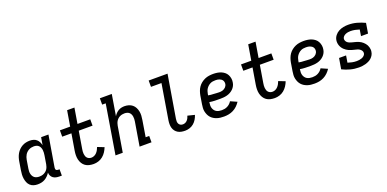

<svg xmlns="http://www.w3.org/2000/svg" viewBox="-8 -1559 4816 2391"><g transform="rotate(-20 2400.0 -363.5)"><path d="M204 8Q175 8 149.5 0Q124 -8 105 -26Q86 -44 76 -69Q66 -94 62 -120.5Q58 -147 59.5 -175Q61 -203 66 -231L84 -341Q88 -366 96 -391Q104 -416 117.5 -439Q131 -462 150.5 -481.5Q170 -501 193.5 -514Q217 -527 242.5 -532.5Q268 -538 294 -538Q319 -538 342 -531.5Q365 -525 382.5 -510Q400 -495 410.5 -474Q421 -453 426 -430L443 -530H540L471 -116Q470 -108 471 -100Q472 -92 476.5 -86.5Q481 -81 488.5 -78.5Q496 -76 504 -76H522V8H490Q468 8 446.5 3.5Q425 -1 408 -13.5Q391 -26 381.5 -45.5Q372 -65 372 -86Q358 -64 339.5 -45.5Q321 -27 299 -14.5Q277 -2 252.5 3Q228 8 204 8ZM255 -76Q271 -76 286.5 -79Q302 -82 316.5 -89Q331 -96 344 -107Q357 -118 365.5 -132Q374 -146 379 -161.5Q384 -177 387 -192L405 -302Q408 -320 409 -337.5Q410 -355 408 -372Q406 -389 399.5 -405Q393 -421 381 -432.5Q369 -444 352.5 -449Q336 -454 318 -454Q301 -454 284.5 -450.5Q268 -447 252.5 -439Q237 -431 223.5 -418.5Q210 -406 201 -391Q192 -376 186.5 -360Q181 -344 178 -327L160 -217Q157 -200 156.5 -182.5Q156 -165 159.5 -149Q163 -133 171 -118.5Q179 -104 192 -94Q205 -84 221.5 -80Q238 -76 255 -76Z M946 8Q916 8 887.5 1.5Q859 -5 836.5 -21Q814 -37 799.5 -61Q785 -85 778.5 -112.5Q772 -140 772.5 -170Q773 -200 778 -229L814 -446H692V-530H828L862 -735H959L925 -530H1094V-446H911L873 -216Q870 -200 869 -184Q868 -168 869.5 -152.5Q871 -137 876 -123Q881 -109 891 -98Q901 -87 915.5 -81.5Q930 -76 946 -76Q965 -76 983.5 -84.5Q1002 -93 1016 -108Q1030 -123 1039.5 -140.5Q1049 -158 1056 -177L1143 -143Q1131 -112 1112.5 -83.5Q1094 -55 1067.5 -33.5Q1041 -12 1009 -2Q977 8 946 8Z M1236 0 1343 -651H1296V-735H1454L1408 -456Q1419 -475 1434.5 -491Q1450 -507 1468.5 -518Q1487 -529 1508 -533.5Q1529 -538 1549 -538Q1578 -538 1605 -530Q1632 -522 1652.5 -505Q1673 -488 1685.5 -464Q1698 -440 1703.5 -412.5Q1709 -385 1707.5 -356.5Q1706 -328 1701 -299L1666 -84H1713V0H1555L1607 -313Q1610 -330 1610.5 -347Q1611 -364 1608.5 -380Q1606 -396 1599 -410.5Q1592 -425 1580 -435Q1568 -445 1552 -449.5Q1536 -454 1519 -454Q1503 -454 1488 -451Q1473 -448 1458 -441Q1443 -434 1430.5 -422.5Q1418 -411 1409.5 -397.5Q1401 -384 1396 -368.5Q1391 -353 1388 -338L1332 0Z M2158 8Q2132 8 2108 3.5Q2084 -1 2063.5 -13Q2043 -25 2028.5 -44Q2014 -63 2007.5 -86Q2001 -109 2001 -134.5Q2001 -160 2005 -185L2082 -651H1943V-735H2193L2099 -171Q2096 -154 2096.5 -137Q2097 -120 2104.5 -105.5Q2112 -91 2126.5 -83.5Q2141 -76 2158 -76Q2173 -76 2188.5 -82.5Q2204 -89 2215.5 -101.5Q2227 -114 2234.5 -129Q2242 -144 2246 -159L2338 -136Q2329 -107 2312.5 -79.5Q2296 -52 2271.5 -31.5Q2247 -11 2217 -1.5Q2187 8 2158 8Z M2674 8Q2650 8 2626 5.5Q2602 3 2579.5 -4.5Q2557 -12 2537.5 -24Q2518 -36 2503 -53Q2488 -70 2478.5 -91Q2469 -112 2464 -135Q2459 -158 2460.5 -182.5Q2462 -207 2466 -231L2484 -341Q2489 -368 2498.5 -395Q2508 -422 2524.5 -446Q2541 -470 2564.5 -488.5Q2588 -507 2614.5 -518.5Q2641 -530 2669 -534Q2697 -538 2724 -538Q2751 -538 2777.5 -534Q2804 -530 2827.5 -520.5Q2851 -511 2871 -495Q2891 -479 2903 -456.5Q2915 -434 2919.5 -407.5Q2924 -381 2919 -355Q2916 -332 2905 -310.5Q2894 -289 2876.5 -272Q2859 -255 2838 -243.5Q2817 -232 2794 -226Q2771 -220 2748.5 -218Q2726 -216 2703 -216Q2668 -216 2632 -217Q2596 -218 2561 -224L2560 -217Q2557 -199 2557 -180Q2557 -161 2562.5 -144.5Q2568 -128 2578.5 -114Q2589 -100 2604 -91.5Q2619 -83 2637 -79.5Q2655 -76 2674 -76Q2693 -76 2711.5 -79.5Q2730 -83 2748 -92Q2766 -101 2781 -115Q2796 -129 2806 -146L2892 -108Q2874 -80 2850 -57Q2826 -34 2796.5 -19Q2767 -4 2736 2Q2705 8 2674 8ZM2718 -297Q2729 -297 2740.5 -298Q2752 -299 2763 -302.5Q2774 -306 2784.5 -312Q2795 -318 2803.5 -326.5Q2812 -335 2817.5 -345.5Q2823 -356 2825 -368Q2827 -381 2824.5 -394Q2822 -407 2815 -417.5Q2808 -428 2797.5 -435Q2787 -442 2775 -446.5Q2763 -451 2750 -452.5Q2737 -454 2724 -454Q2707 -454 2689.5 -451.5Q2672 -449 2656 -441Q2640 -433 2626 -420.5Q2612 -408 2602 -393Q2592 -378 2586.5 -361Q2581 -344 2578 -327L2575 -308Q2593 -304 2610.5 -303Q2628 -302 2646 -301Q2664 -300 2682 -298.5Q2700 -297 2718 -297Z M3346 8Q3316 8 3287.5 1.5Q3259 -5 3236.5 -21Q3214 -37 3199.5 -61Q3185 -85 3178.5 -112.5Q3172 -140 3172.5 -170Q3173 -200 3178 -229L3214 -446H3092V-530H3228L3262 -735H3359L3325 -530H3494V-446H3311L3273 -216Q3270 -200 3269 -184Q3268 -168 3269.5 -152.5Q3271 -137 3276 -123Q3281 -109 3291 -98Q3301 -87 3315.5 -81.5Q3330 -76 3346 -76Q3365 -76 3383.5 -84.5Q3402 -93 3416 -108Q3430 -123 3439.5 -140.5Q3449 -158 3456 -177L3543 -143Q3531 -112 3512.5 -83.5Q3494 -55 3467.5 -33.5Q3441 -12 3409 -2Q3377 8 3346 8Z M3874 8Q3850 8 3826 5.5Q3802 3 3779.5 -4.5Q3757 -12 3737.5 -24Q3718 -36 3703 -53Q3688 -70 3678.5 -91Q3669 -112 3664 -135Q3659 -158 3660.5 -182.5Q3662 -207 3666 -231L3684 -341Q3689 -368 3698.5 -395Q3708 -422 3724.5 -446Q3741 -470 3764.5 -488.5Q3788 -507 3814.5 -518.5Q3841 -530 3869 -534Q3897 -538 3924 -538Q3951 -538 3977.5 -534Q4004 -530 4027.5 -520.5Q4051 -511 4071 -495Q4091 -479 4103 -456.5Q4115 -434 4119.5 -407.5Q4124 -381 4119 -355Q4116 -332 4105 -310.5Q4094 -289 4076.5 -272Q4059 -255 4038 -243.5Q4017 -232 3994 -226Q3971 -220 3948.5 -218Q3926 -216 3903 -216Q3868 -216 3832 -217Q3796 -218 3761 -224L3760 -217Q3757 -199 3757 -180Q3757 -161 3762.5 -144.5Q3768 -128 3778.5 -114Q3789 -100 3804 -91.5Q3819 -83 3837 -79.5Q3855 -76 3874 -76Q3893 -76 3911.5 -79.5Q3930 -83 3948 -92Q3966 -101 3981 -115Q3996 -129 4006 -146L4092 -108Q4074 -80 4050 -57Q4026 -34 3996.5 -19Q3967 -4 3936 2Q3905 8 3874 8ZM3918 -297Q3929 -297 3940.5 -298Q3952 -299 3963 -302.5Q3974 -306 3984.5 -312Q3995 -318 4003.5 -326.5Q4012 -335 4017.5 -345.5Q4023 -356 4025 -368Q4027 -381 4024.5 -394Q4022 -407 4015 -417.5Q4008 -428 3997.5 -435Q3987 -442 3975 -446.5Q3963 -451 3950 -452.5Q3937 -454 3924 -454Q3907 -454 3889.5 -451.5Q3872 -449 3856 -441Q3840 -433 3826 -420.5Q3812 -408 3802 -393Q3792 -378 3786.5 -361Q3781 -344 3778 -327L3775 -308Q3793 -304 3810.5 -303Q3828 -302 3846 -301Q3864 -300 3882 -298.5Q3900 -297 3918 -297Z M4462 8Q4403 8 4348 -6.5Q4293 -21 4243 -46L4267 -188H4360L4345 -97Q4372 -88 4401 -82Q4430 -76 4461 -76Q4478 -76 4495.5 -78.5Q4513 -81 4529.5 -87Q4546 -93 4560.5 -106Q4575 -119 4578 -137Q4581 -155 4571.5 -170.5Q4562 -186 4547.5 -195.5Q4533 -205 4515.5 -210Q4498 -215 4480.5 -219Q4463 -223 4446 -228Q4429 -233 4413 -240Q4397 -247 4382.5 -257Q4368 -267 4355.5 -279Q4343 -291 4333.5 -305.5Q4324 -320 4318 -336.5Q4312 -353 4310 -371Q4308 -389 4311 -408Q4316 -440 4337.5 -467.5Q4359 -495 4389 -510.5Q4419 -526 4450.5 -532Q4482 -538 4514 -538Q4573 -538 4627.5 -523Q4682 -508 4732 -484L4710 -350H4617L4630 -433Q4603 -442 4574 -448Q4545 -454 4515 -454Q4499 -454 4482.5 -451.5Q4466 -449 4450 -442.5Q4434 -436 4421 -423.5Q4408 -411 4405 -394Q4403 -378 4409.5 -364Q4416 -350 4427.5 -340.5Q4439 -331 4453.5 -325.5Q4468 -320 4482.5 -316Q4497 -312 4512 -308.5Q4527 -305 4541.5 -300.5Q4556 -296 4570 -290Q4584 -284 4596.5 -276Q4609 -268 4620 -258Q4631 -248 4640.5 -236.5Q4650 -225 4657 -212Q4664 -199 4668 -184.5Q4672 -170 4673.5 -154.5Q4675 -139 4672 -123Q4669 -100 4657.5 -80Q4646 -60 4629 -44.5Q4612 -29 4591 -19Q4570 -9 4548.5 -3Q4527 3 4505 5.5Q4483 8 4462 8Z"/></g></svg>

Font: Iosevka Slab Medium Extended
Style: Italic
Weight: 500
Width: 7
Italic angle: -9°
Monospace: yes
Designer: Belleve Invis
Foundry: Belleve Invis
Version: Version 11.1.0; ttfautohint (v1.8.3)